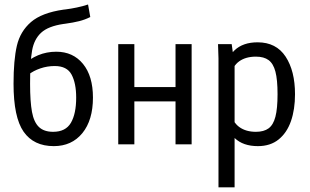

<svg xmlns="http://www.w3.org/2000/svg" viewBox="-20 -630 1352 838"><path d="M264.6 -526.4 256.8 -525.4Q190.4 -515.6 159.7 -487.3Q128.9 -459 120.1 -409.7Q111.3 -360.4 111.3 -264.6Q111.3 -186.5 119.6 -141.6Q127.9 -96.7 149.9 -75.7Q171.9 -54.7 211.9 -54.7Q266.6 -54.7 289.6 -94.2Q312.5 -133.8 312.5 -204.1Q312.5 -266.6 292.5 -304.2Q272.5 -341.8 218.8 -341.8Q186.5 -341.8 156.2 -331.5Q126 -321.3 103.5 -303.7L77.1 -342.8Q141.6 -404.3 225.6 -404.3Q298.8 -404.3 342.3 -351.1Q385.7 -297.9 385.7 -204.1Q385.7 -105.5 339.4 -48.8Q293 7.8 214.8 7.8Q127 7.8 83 -55.2Q39.1 -118.2 39.1 -264.6Q39.1 -368.2 53.7 -430.7Q68.4 -493.2 115.2 -533.7Q162.1 -574.2 256.8 -587.9L265.6 -588.9Q289.1 -591.8 314.9 -597.2Q340.8 -602.5 364.3 -610.4L374 -555.7Q350.6 -543.9 325.2 -537.6Q299.8 -531.2 264.6 -526.4Z M746.1 0V-187.5H566.4V0H496.1V-437.5H566.4V-250H746.1V-437.5H816.4V0Z M933.6 -375 931.6 -437.5H991.2L1000 -374L1003.9 -358.4V187.5H933.6ZM956.1 -128.9 984.4 -141.6Q996.1 -95.7 1024.9 -75.2Q1053.7 -54.7 1096.7 -54.7Q1131.8 -54.7 1152.3 -69.8Q1172.9 -85 1182.1 -120.6Q1191.4 -156.2 1191.4 -218.8Q1191.4 -282.2 1182.1 -317.4Q1172.9 -352.5 1152.3 -367.7Q1131.8 -382.8 1096.7 -382.8Q1052.7 -382.8 1023.9 -362.3Q995.1 -341.8 984.4 -294.9L955.1 -307.6Q966.8 -375 1003.4 -410.2Q1040 -445.3 1104.5 -445.3Q1185.5 -445.3 1226.6 -382.8Q1267.6 -320.3 1267.6 -218.8Q1267.6 -152.3 1250 -101.6Q1232.4 -50.8 1196.3 -21.5Q1160.2 7.8 1105.5 7.8Q1041 7.8 1004.4 -27.3Q967.8 -62.5 956.1 -128.9Z"/></svg>

Font: Sudo Var
Style: Regular
Weight: 400
Monospace: yes
Designer: Jens Kutilek
Foundry: Jens Kutilek
Version: Version 0.065;FEAKit 1.0